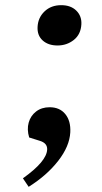

<svg xmlns="http://www.w3.org/2000/svg" viewBox="-20 -550 394 743"><path d="M125.4 -446Q127.2 -482 152.5 -506Q177.8 -530 216.8 -530Q253.8 -530 275.2 -509Q296.6 -488 294.9 -456Q292.8 -417 265.7 -395.5Q238.6 -374 202.6 -374Q166.6 -374 145.1 -393.5Q123.6 -413 125.4 -446ZM90.9 173 68.7 140Q160.1 75 162.5 29Q163.8 4 134.3 -5L92.9 -18Q83.6 -49 91 -75.5Q98.3 -102 119.7 -118.5Q141.1 -135 172.1 -135Q211.1 -135 232.7 -108.5Q254.3 -82 252 -38Q249.2 16 205.2 72.5Q161.2 129 90.9 173Z"/></svg>

Font: Literata 36pt Medium
Style: Italic
Weight: 500
Italic angle: -2°
Designer: Latin by Veronika Burian and Jose Scaglione. Greek by Irene Vlachou. Cyrillic by Vera Evstafieva
Foundry: TypeTogether
Version: Version 3.002